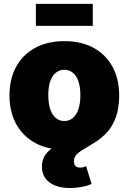

<svg xmlns="http://www.w3.org/2000/svg" viewBox="-20 -760 662 988"><path d="M311.5 10.3Q223.6 10.3 160.2 -24.9Q96.7 -60.1 62.7 -122.8Q28.8 -185.5 28.8 -269Q28.8 -353 62.7 -415.8Q96.7 -478.5 160.2 -513.4Q223.6 -548.3 311.5 -548.3Q399.4 -548.3 462.4 -513.4Q525.4 -478.5 559.3 -415.8Q593.3 -353 593.3 -269Q593.3 -185.5 559.3 -122.8Q525.4 -60.1 462.4 -24.9Q399.4 10.3 311.5 10.3ZM311.5 -137.2Q336.4 -137.2 355 -152.8Q373.5 -168.5 383.5 -198.2Q393.6 -228 393.6 -270Q393.6 -312.5 383.5 -341.6Q373.5 -370.6 355 -385.7Q336.4 -400.9 311.5 -400.9Q286.1 -400.9 267.3 -385.7Q248.5 -370.6 238.5 -341.6Q228.5 -312.5 228.5 -270Q228.5 -228 238.5 -198.2Q248.5 -168.5 267.3 -152.8Q286.1 -137.2 311.5 -137.2ZM340.3 207.5Q272.9 207.5 234.4 178.5Q195.8 149.4 195.8 97.7Q195.8 61.5 213.4 36.9Q231 12.2 260 -6.1Q289.1 -24.4 323.7 -40.8Q358.4 -57.1 392.8 -75.7Q427.2 -94.2 456.1 -119.4Q484.9 -144.5 502.4 -180.7Q520 -216.8 520 -269H592.8Q592.8 -202.1 576.2 -156.7Q559.6 -111.3 533 -81.8Q506.3 -52.2 476.6 -32.7Q446.8 -13.2 420.4 1.7Q394 16.6 377.2 32Q360.4 47.4 360.4 69.8Q360.4 85.4 368.4 94Q376.5 102.5 392.6 102.5Q399.9 102.5 407.5 100.8Q415 99.1 422.9 94.7L451.2 186.5Q430.7 196.3 399.7 201.9Q368.7 207.5 340.3 207.5ZM457.5 -740.2V-627H164.6V-740.2Z"/></svg>

Font: Inter 17pt Black
Style: Regular
Weight: 900
Version: Version 4.001;git-66647c0bb